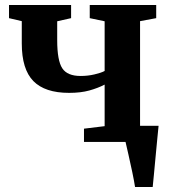

<svg xmlns="http://www.w3.org/2000/svg" viewBox="-20 -567 677 767"><path d="M315.5 0V-53L398 -63V-229Q371 -215 336.8 -205.5Q302.5 -196 256 -196Q159.5 -196 113.2 -243.2Q67 -290.5 67 -393.5V-482.5L16 -494.5V-547H264V-494.5L208.5 -482V-407Q208.5 -325 228.8 -294.2Q249 -263.5 302 -263.5Q331 -263.5 357.5 -269.8Q384 -276 398 -283.5V-482L338.5 -494.5V-547H604V-494.5L539.5 -482.5V-64.5H613.5Q611.5 -44 608.2 -10.8Q605 22.5 601.5 59.5Q598 96.5 595 129Q592 161.5 590 180H519.5Q516 157 508.5 121Q501 85 493.2 51Q485.5 17 481.5 0Z"/></svg>

Font: Merriweather Text Regular
Style: Bold
Weight: 700
Designer: Eben Sorkin
Foundry: Eben Sorkin
Version: Version 2.100; ttfautohint (v1.7.19-72a1) -l 8 -r 50 -G 200 